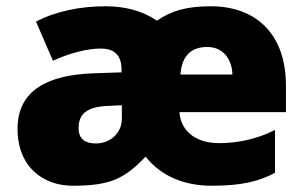

<svg xmlns="http://www.w3.org/2000/svg" viewBox="-20 -583 975 613"><path d="M653 -563C577 -563 527 -549 481 -517C436 -548 380 -563 317 -563C236 -563 158 -547 95 -514L149 -389C201 -413 258 -428 302 -428C337 -428 368 -414 368 -361V-352L279 -349C133 -344 36 -295 36 -172C36 -48 120 10 212 10C332 10 377 -12 445 -83C495 -19 571 10 655 10C750 10 804 -3 858 -31V-168C795 -136 731 -126 680 -126C598 -126 556 -171 553 -225H893V-309C893 -479 793 -563 653 -563ZM642 -433C693 -433 721 -393 722 -345H556C561 -410 595 -433 642 -433ZM328 -245 369 -247V-204C369 -157 331 -125 286 -125C253 -125 231 -138 231 -174C231 -216 253 -243 328 -245Z"/></svg>

Font: Noto Sans Myanmar UI Black
Style: Regular
Weight: 900
Designer: Monotype Design Team
Foundry: Monotype Imaging Inc.
Version: Version 2.103